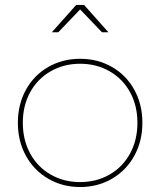

<svg xmlns="http://www.w3.org/2000/svg" viewBox="-20 -754 646 774"><path d="M554 -259Q554 -185 521.5 -126Q489 -67 431.5 -33.5Q374 0 303 0Q232 0 174.5 -33.5Q117 -67 84.5 -126Q52 -185 52 -259Q52 -333 84.5 -392Q117 -451 174.5 -484Q232 -517 303 -517Q374 -517 431.5 -484Q489 -451 521.5 -392Q554 -333 554 -259ZM72 -259Q72 -190 101.5 -135.5Q131 -81 184 -50.5Q237 -20 303 -20Q369 -20 422 -50.5Q475 -81 504.5 -135.5Q534 -190 534 -259Q534 -328 504.5 -382Q475 -436 422 -466.5Q369 -497 303 -497Q237 -497 184 -466.5Q131 -436 101.5 -382Q72 -328 72 -259ZM391 -624 303 -716 215 -624H189L287 -734H319L417 -624Z"/></svg>

Font: Montserrat-Arabic Thin
Style: Regular
Weight: 250
Designer: Mohamed Gaber
Foundry: Kief Type Foundry
Version: Version 5.008